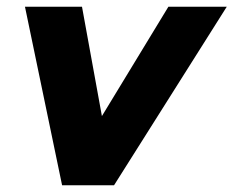

<svg xmlns="http://www.w3.org/2000/svg" viewBox="-20 -549 692 569"><path d="M164 0 54 -529H223L282 -205L479 -529H652L318 0Z"/></svg>

Font: Red Hat Display Black
Style: Italic
Weight: 900
Italic angle: -12°
Designer: Pentagram / MCKL
Foundry: Pentagram / MCKL
Version: Version 1.003; Red Hat Display Black Italic